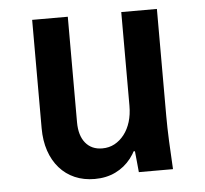

<svg xmlns="http://www.w3.org/2000/svg" viewBox="-44 -587 689 644"><g transform="rotate(-5 300.0 -265.0)"><path d="M507 -180V-540H387V-225Q387 -195 379.5 -170.5Q372 -146 358 -128Q344 -110 325.5 -100Q307 -90 284 -90Q248 -90 227.5 -115Q207 -140 207 -185V-540H87V-175Q87 -133 98.5 -99Q110 -65 131.5 -40.5Q153 -16 183 -3Q213 10 250 10Q289 10 320 -5Q351 -20 372.5 -47.5Q394 -75 405.5 -115Q417 -155 417 -205L362 -71H392Q394 -54 395.5 -36.5Q397 -19 399 0H514Q511 -48 509 -95Q507 -142 507 -180Z"/></g></svg>

Font: CommitMonoV142 ExtLt
Style: Regular
Weight: 200
Monospace: yes
Designer: Eigil Nikolajsen
Foundry: Eigil Nikolajsen
Version: Version 1.142